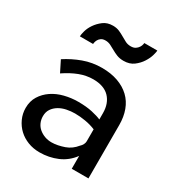

<svg xmlns="http://www.w3.org/2000/svg" viewBox="-180 -869 922 996"><g transform="rotate(30 280.5 -371.5)"><path d="M393 0V-77Q360 -32 310.5 -11Q261 10 205 10Q167 10 135 -2.5Q103 -15 79.5 -37Q56 -59 42 -89.5Q28 -120 28 -154Q28 -195 47 -225.5Q66 -256 97 -277Q128 -298 168 -308Q208 -318 249 -318Q298 -318 333.5 -310Q369 -302 389 -293V-331Q389 -360 380.5 -383.5Q372 -407 355.5 -424Q339 -441 314.5 -449.5Q290 -458 259 -458Q217 -458 176.5 -442.5Q136 -427 93 -398L60 -464Q106 -494 158 -513Q210 -532 268 -532Q322 -532 364 -517Q406 -502 435 -474.5Q464 -447 478.5 -407.5Q493 -368 493 -320V0ZM369 -124Q379 -133 384 -143Q389 -153 389 -162V-234Q360 -246 327.5 -251.5Q295 -257 265 -257Q241 -257 216 -252Q191 -247 171 -235Q151 -223 139 -205Q127 -187 127 -162Q127 -141 135 -123Q143 -105 158 -92.5Q173 -80 192 -73Q211 -66 233 -66Q251 -66 270.5 -70Q290 -74 308.5 -80.5Q327 -87 342.5 -98.5Q358 -110 369 -124ZM345 -619Q322 -619 304.5 -626Q287 -633 272.5 -641.5Q258 -650 243.5 -657Q229 -664 213 -664Q196 -664 186.5 -657Q177 -650 172.5 -641.5Q168 -633 166.5 -625.5Q165 -618 165 -616H86Q86 -627 92 -649Q98 -671 113 -693Q128 -715 151 -732.5Q174 -750 208 -750Q230 -750 247 -742.5Q264 -735 279 -726Q294 -717 308 -710Q322 -703 340 -703Q357 -703 367.5 -710Q378 -717 384 -726.5Q390 -736 391.5 -744Q393 -752 393 -753H471Q471 -745 465 -723.5Q459 -702 444 -678.5Q429 -655 405 -637Q381 -619 345 -619Z"/></g></svg>

Font: Rising Sun Medium
Style: Regular
Weight: 500
Designer: Matt McInerney, Pablo Impallari, Rodrigo Fuenzalida (Raleway font), Stephen Hutchings (Greek), Cristiano Sobral (main ch
Foundry: The Rising Sun Project Authors
Version: Version 4.327; ttfautohint (v1.8.4.7-5d5b-dirty)